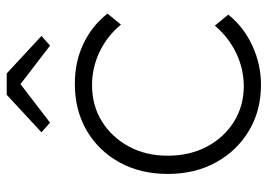

<svg xmlns="http://www.w3.org/2000/svg" viewBox="-130 -638 779 558"><g transform="rotate(-90 259.0 -359.5)"><path d="M291 10Q216 10 157.5 -25Q99 -60 65.5 -121Q32 -182 32 -261Q32 -340 65.5 -401Q99 -462 158 -496.5Q217 -531 294 -531Q358 -531 410.5 -506Q463 -481 498 -436L466 -397Q433 -437 387 -459Q341 -481 290 -481Q231 -481 185 -452.5Q139 -424 112 -374.5Q85 -325 85 -261Q85 -197 111.5 -147Q138 -97 184 -68.5Q230 -40 287 -40Q337 -40 383 -62Q429 -84 463 -124L495 -85Q459 -40 404.5 -15Q350 10 291 10ZM181 -603 153 -628 262 -729H324L433 -628L405 -603L293 -689Z"/></g></svg>

Font: Lexend Deca ExtraLight
Style: Regular
Weight: 200
Designer: Bonnie Shaver-Troup, Thomas Jockin
Foundry: Lexend
Version: Version 1.008; ttfautohint (v1.8.4.7-5d5b)